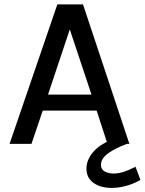

<svg xmlns="http://www.w3.org/2000/svg" viewBox="-20 -670 674 894"><path d="M24.5 0ZM203.5 -229.5H406L305 -533ZM24.5 0 247 -649.5H366.5L582.5 0H480.5L430 -155H179L126.5 0ZM634 168Q602 186 567.2 195.5Q532.5 205 500 205Q448 205 415.2 181.5Q382.5 158 382.5 115Q382.5 76 412.2 39.8Q442 3.5 501 -19.5L569.5 0.5Q514 21 482 45Q450 69 450 97.5Q450 119 467.8 128.5Q485.5 138 509 138Q532 138 556 130.2Q580 122.5 611 106.5Z"/></svg>

Font: Betinya Sans Medium
Style: Regular
Weight: 500
Designer: Jonathan Pinhorn
Version: Version 2.001;December 9, 2019;FontCreator 12.0.0.2547 64-bi